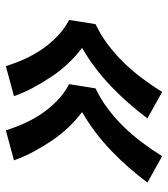

<svg xmlns="http://www.w3.org/2000/svg" viewBox="20 -666 561 640"><g transform="rotate(90 300.0 -345.5)"><path d="M414 -85Q404 -117 390 -148Q376 -179 357 -206.5Q338 -234 314 -257Q290 -280 260 -296L274 -384Q310 -401 342.5 -425.5Q375 -450 403 -479Q431 -508 455 -540Q479 -572 500 -606L588 -557Q540 -492 481 -435.5Q422 -379 353 -339Q381 -318 405 -292.5Q429 -267 448.5 -238Q468 -209 485 -177.5Q502 -146 514 -112ZM200 -85Q190 -117 176 -148Q162 -179 143 -206.5Q124 -234 100 -257Q76 -280 46 -296L60 -384Q96 -401 128.5 -425.5Q161 -450 189 -479Q217 -508 241 -540Q265 -572 286 -606L374 -557Q326 -492 267 -435.5Q208 -379 139 -339Q167 -318 191 -292.5Q215 -267 234.5 -238Q254 -209 271 -177.5Q288 -146 300 -112Z"/></g></svg>

Font: Iosevka Etoile Extrabold
Style: Italic
Weight: 800
Italic angle: -9°
Designer: Belleve Invis
Foundry: Belleve Invis
Version: Version 22.1.2; ttfautohint (v1.8.4)